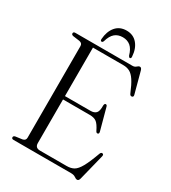

<svg xmlns="http://www.w3.org/2000/svg" viewBox="-208 -963 970 1087"><g transform="rotate(30 277.0 -420.0)"><path d="M35 -689.5Q35 -700 48 -700H420.5Q435.5 -700 444.2 -708.5Q453 -717 461 -717Q471 -717 475.5 -701L512.5 -563Q516 -549.5 505 -547.5Q494.5 -545.5 489.5 -558Q469.5 -606.5 452.5 -632.2Q435.5 -658 417 -667.8Q398.5 -677.5 374 -677.5H176V-360.5H342.5Q367.5 -360.5 379.2 -373.5Q391 -386.5 390 -422.5Q391 -435.5 398 -436.5Q407 -438 410 -425L448 -285Q451.5 -272 442.5 -269.5Q434 -267.5 429 -278Q411.5 -314 395.8 -326.2Q380 -338.5 351 -338.5H176V-53.5Q176 -22.5 208 -22.5H383Q409.5 -22.5 428.5 -33.2Q447.5 -44 466 -77Q484.5 -110 508.5 -176Q513 -187.5 522 -186Q532.5 -184 528.5 -169L486.5 -1Q482.5 15.5 472 15.5Q463.5 15.5 453.2 7.8Q443 0 423.5 0H48Q35 0 35 -10.5Q35 -19.5 47 -22L90.5 -28Q110.5 -32 110.5 -50.5V-649.5Q110.5 -668 90.5 -672L47 -678Q35 -680.5 35 -689.5ZM294 -813Q263 -813 242.8 -795.8Q222.5 -778.5 211.5 -740Q208 -731 201.5 -731Q193 -731 193.5 -743.5Q197 -794.5 223 -825.5Q249 -856.5 294 -856.5Q338 -856.5 364.2 -825.5Q390.5 -794.5 393.5 -743.5Q394.5 -731 386 -731Q380 -731 376 -740Q365 -779 344.5 -796Q324 -813 294 -813Z"/></g></svg>

Font: Fraunces 144pt Soft Light
Style: Regular
Weight: 300
Version: Version 1.000;[0bf87f6ff]